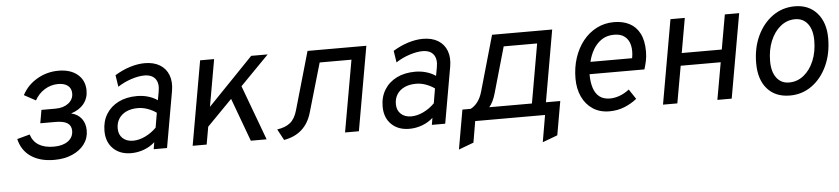

<svg xmlns="http://www.w3.org/2000/svg" viewBox="-42 -761 5071 1161"><g transform="rotate(-5 2493.5 -180.0)"><path d="M262 12Q175 12 120 -25.8Q65 -63.5 49 -133L126 -154Q153 -68 266 -68Q319.5 -68 351.8 -91.2Q384 -114.5 384 -154Q384 -185.5 360.5 -200.8Q337 -216 288 -216H196L210 -296H296Q343.5 -296 373.8 -319.2Q404 -342.5 404 -379Q404 -409 383.2 -426Q362.5 -443 324 -443Q280 -443 242.2 -419.8Q204.5 -396.5 182 -356L112 -394Q143 -453.5 202.8 -488.2Q262.5 -523 333 -523Q406 -523 449 -486.5Q492 -450 492 -389Q492 -342.5 465 -308.8Q438 -275 387 -259Q427.5 -249.5 449.8 -220.2Q472 -191 472 -148Q472 -101.5 445 -65.2Q418 -29 370.5 -8.5Q323 12 262 12Z M728.5 12Q660.5 12 619.5 -28.2Q578.5 -68.5 578.5 -136Q578.5 -194 605.2 -237.5Q632 -281 680 -305Q728 -329 792.5 -329Q827 -329 859 -319.8Q891 -310.5 916.5 -293L925.5 -342Q935.5 -393 914.8 -421Q894 -449 847.5 -449Q812.5 -449 768.2 -434.5Q724 -420 685.5 -395L674.5 -466Q720.5 -494 767.2 -508.5Q814 -523 856.5 -523Q911 -523 948 -500.5Q985 -478 1000.5 -437Q1016 -396 1006.5 -341L946.5 0H865.5L872.5 -42Q845 -16.5 806.8 -2.2Q768.5 12 728.5 12ZM746.5 -62Q782 -62 820.2 -80.2Q858.5 -98.5 888.5 -129L903.5 -218Q878 -236 849 -246Q820 -256 791.5 -256Q751 -256 721.5 -242.2Q692 -228.5 675.8 -203.2Q659.5 -178 659.5 -144Q659.5 -106.5 683.2 -84.2Q707 -62 746.5 -62Z M1158 -58 1176 -173 1502 -511H1602ZM1102 0 1192 -511H1277L1187 0ZM1455 0 1344 -301 1413 -372 1551 0Z M1656 13 1620 -54Q1670.5 -61 1699.8 -85Q1729 -109 1743 -159L1844 -511H2201L2111 0H2027L2104 -435H1911L1825 -139Q1806.5 -74.5 1764.2 -36.5Q1722 1.5 1656 13Z M2417 12Q2349 12 2308 -28.2Q2267 -68.5 2267 -136Q2267 -194 2293.8 -237.5Q2320.5 -281 2368.5 -305Q2416.5 -329 2481 -329Q2515.5 -329 2547.5 -319.8Q2579.5 -310.5 2605 -293L2614 -342Q2624 -393 2603.2 -421Q2582.5 -449 2536 -449Q2501 -449 2456.8 -434.5Q2412.5 -420 2374 -395L2363 -466Q2409 -494 2455.8 -508.5Q2502.5 -523 2545 -523Q2599.5 -523 2636.5 -500.5Q2673.5 -478 2689 -437Q2704.5 -396 2695 -341L2635 0H2554L2561 -42Q2533.5 -16.5 2495.2 -2.2Q2457 12 2417 12ZM2435 -62Q2470.5 -62 2508.8 -80.2Q2547 -98.5 2577 -129L2592 -218Q2566.5 -236 2537.5 -246Q2508.5 -256 2480 -256Q2439.5 -256 2410 -242.2Q2380.5 -228.5 2364.2 -203.2Q2348 -178 2348 -144Q2348 -106.5 2371.8 -84.2Q2395.5 -62 2435 -62Z M2704 163 2746 -76H2796Q2819.5 -87.5 2838.2 -111.8Q2857 -136 2868 -174L2964 -511H3329L3253 -76H3340L3304 129L3213 163L3241 0H2817L2795 129ZM2909 -76H3168L3231 -435H3028L2948 -155Q2940.5 -129 2930.5 -109Q2920.5 -89 2909 -76Z M3631.5 12Q3573 12 3531 -15.8Q3489 -43.5 3466.2 -92Q3443.5 -140.5 3443.5 -203Q3443.5 -270 3462.5 -328Q3481.5 -386 3516.2 -429.8Q3551 -473.5 3599 -498.2Q3647 -523 3704.5 -523Q3758 -523 3798 -502.5Q3838 -482 3860.2 -439.2Q3882.5 -396.5 3882.5 -330Q3882.5 -298.5 3876.8 -272Q3871 -245.5 3863.5 -222H3530.5Q3530.5 -174 3541.8 -138.8Q3553 -103.5 3577.5 -84.2Q3602 -65 3641.5 -65Q3669.5 -65 3699.5 -75.8Q3729.5 -86.5 3758.5 -109L3798.5 -49Q3764 -21.5 3722.2 -4.8Q3680.5 12 3631.5 12ZM3542.5 -296H3795.5Q3803.5 -340 3795.8 -374Q3788 -408 3764 -427.5Q3740 -447 3699.5 -447Q3655 -447 3623.2 -425.8Q3591.5 -404.5 3571.5 -370Q3551.5 -335.5 3542.5 -296Z M3957 0 4047 -511H4134L4097 -301H4340L4377 -511H4464L4374 0H4287L4327 -225H4084L4044 0Z M4727 12Q4639.5 12 4589.8 -44.2Q4540 -100.5 4540 -200Q4540 -292.5 4574.2 -365.5Q4608.5 -438.5 4667.8 -480.8Q4727 -523 4802 -523Q4887 -523 4937 -466Q4987 -409 4987 -313Q4987 -219.5 4953 -146Q4919 -72.5 4860.2 -30.2Q4801.5 12 4727 12ZM4729 -67Q4778.5 -67 4817.8 -98.5Q4857 -130 4879.5 -184.2Q4902 -238.5 4902 -307Q4902 -371.5 4874 -408.2Q4846 -445 4797 -445Q4748 -445 4709 -413.5Q4670 -382 4647.5 -327.8Q4625 -273.5 4625 -205Q4625 -140.5 4652.8 -103.8Q4680.5 -67 4729 -67Z"/></g></svg>

Font: Overpass
Style: Italic
Weight: 400
Italic angle: -10°
Designer: Delve Withrington, Dave Bailey, Thomas Jockin
Foundry: Delve Fonts LLC
Version: Version 4.000